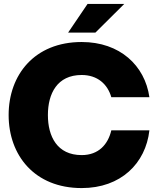

<svg xmlns="http://www.w3.org/2000/svg" viewBox="-20 -946 805 978"><path d="M396 12C596 12 722 -114 741 -282H547C530 -210 482 -156 396 -156C271 -156 224 -251 224 -360C224 -469 271 -564 396 -564C477 -564 528 -517 547 -451H741C718 -612 591 -732 396 -732C156 -732 24 -565 24 -360C24 -155 156 12 396 12ZM327 -780H466L613 -926H426Z"/></svg>

Font: Aspekta 850
Style: Regular
Weight: 850
Designer: Ivo Dolenc
Version: Version 2.000